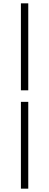

<svg xmlns="http://www.w3.org/2000/svg" viewBox="-20 -851 294 1148"><path d="M105 -311H149V-831H105ZM105 277H149V-242H105Z"/></svg>

Font: Noto Sans HK Light
Style: Regular
Weight: 300
Designer: Ryoko NISHIZUKA 西塚涼子 (kana, bopomofo & ideographs); Paul D. Hunt (Latin, Greek & Cyrillic); Sandoll Communications 산돌커뮤니
Foundry: Adobe
Version: Version 2.004;hotconv 1.0.118;makeotfexe 2.5.65603